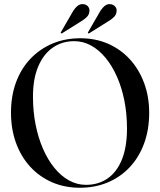

<svg xmlns="http://www.w3.org/2000/svg" viewBox="-20 -895 772 926"><path d="M367.5 -710.5Q441 -710.5 501.8 -683.8Q562.5 -657 606.8 -608.5Q651 -560 675.2 -494.2Q699.5 -428.5 699.5 -351Q699.5 -269.5 675 -203Q650.5 -136.5 605.8 -88.8Q561 -41 499.8 -15.2Q438.5 10.5 365 10.5Q291.5 10.5 230.5 -16.2Q169.5 -43 125.2 -91.5Q81 -140 57 -206.2Q33 -272.5 33 -352.5Q33 -432.5 57.5 -498.5Q82 -564.5 127 -611.8Q172 -659 233 -684.8Q294 -710.5 367.5 -710.5ZM592.5 -275Q592.5 -345.5 580 -408.8Q567.5 -472 544.2 -524.8Q521 -577.5 489.2 -616Q457.5 -654.5 419.2 -675.5Q381 -696.5 338 -696.5Q279.5 -696.5 234.8 -665.5Q190 -634.5 164.5 -574.8Q139 -515 139 -429Q139 -357.5 151.8 -293.5Q164.5 -229.5 187.8 -176.5Q211 -123.5 242.8 -84.8Q274.5 -46 313 -24.8Q351.5 -3.5 394.5 -3.5Q454 -3.5 498.5 -34Q543 -64.5 567.8 -125.2Q592.5 -186 592.5 -275ZM327 -832Q339 -853.5 352.2 -865Q365.5 -876.5 380.5 -875Q394.5 -874.5 403.5 -865Q412.5 -855.5 411.5 -842Q410.5 -824.5 398.5 -812.8Q386.5 -801 369.5 -791L280 -735Q278 -734 276.5 -734Q275 -734 273.5 -735Q272.5 -736 273 -737.5Q273.5 -739 274.5 -741ZM458 -832Q470 -853.5 483.2 -865Q496.5 -876.5 511 -875Q525.5 -874 534.5 -864.5Q543.5 -855 542.5 -842Q541.5 -824.5 529.2 -812.5Q517 -800.5 500 -791L411 -735Q409 -734 407.2 -734Q405.5 -734 404.5 -735Q403.5 -736 404 -737.5Q404.5 -739 405.5 -741Z"/></svg>

Font: Fraunces 96pt
Style: Regular
Weight: 400
Version: Version 1.000;[b76b70a41]